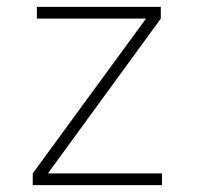

<svg xmlns="http://www.w3.org/2000/svg" viewBox="-20 -537 575 557"><path d="M75 -34 403.5 -483H87V-517H446.5V-483L119 -34H450V0H75Z"/></svg>

Font: Public Sans VF
Style: Regular
Weight: 400
Designer: Pablo Impallari, Rodrigo Fuenzalida (Modified by Dan O. Williams and USWDS)
Version: Version 1.003